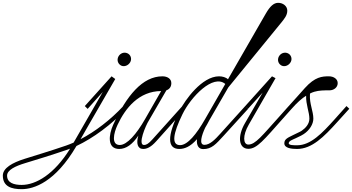

<svg xmlns="http://www.w3.org/2000/svg" viewBox="-496 -1039 2487 1356"><path d="M-343 297C-256 297 -105 247 44 -8C162 -63 293 -160 395 -270L375 -290C284 -192 175 -109 73 -56C92 -88 110 -121 129 -154L318 -481L292 -500L103 -290L123 -270L230 -390L24 -32C6 -24 -12 -17 -29 -11C-148 30 -245 58 -326 84C-407 110 -476 147 -476 201C-476 279 -414 297 -343 297ZM-446 201C-446 162 -388 134 -318 113C-239 89 -140 59 -20 18L-1 11C-113 192 -242 267 -343 267C-397 267 -446 253 -446 201ZM345 -647C329 -626 331 -596 353 -580C372 -565 402 -571 419 -593C436 -614 432 -643 412 -658C391 -673 362 -669 345 -647Z M346 13C395 13 440 -20 481 -81C465 -28 475 13 515 13C539 13 568 3 608 -42L812 -270L792 -290L580 -54C553 -24 537 -15 521 -15C475 -15 532 -152 556 -189L679 -401C701 -409 714 -426 714 -452C714 -483 686 -500 651 -500C511 -500 398 -364 303 -157C271 -86 260 13 346 13ZM334 -157C390 -277 486 -395 642 -396L528 -197C468 -92 401 -15 350 -15C289 -15 306 -97 334 -157Z M770 13C806 13 848 -2 895 -56C891 -13 906 14 939 14C999 14 1028 -20 1084 -81L1256 -270L1236 -290L1060 -95C1025 -56 987 -16 948 -16C907 -16 928 -83 953 -137C963 -153 972 -170 982 -189L1104 -400C1107 -405 1112 -413 1116 -421L1487 -875C1512 -906 1533 -930 1533 -964C1533 -997 1501 -1020 1467 -1019C1438 -1018 1412 -997 1380 -941L1114 -479C1100 -493 1074 -500 1051 -500C930 -500 811 -333 773 -258C680 -75 687 13 770 13ZM776 -14C712 -14 727 -97 792 -231C853 -357 1010 -518 1095 -446L952 -197C892 -92 829 -14 776 -14Z M1258 12C1319 12 1367 -50 1505 -205L1563 -270L1543 -290L1477 -216C1356 -82 1308 -18 1258 -18C1221 -18 1216 -81 1261 -159L1450 -487L1425 -500L1236 -290L1256 -271L1359 -385L1234 -169C1180 -77 1189 12 1258 12ZM1478 -647C1462 -626 1464 -596 1486 -580C1505 -565 1535 -571 1552 -593C1569 -614 1565 -643 1545 -658C1524 -673 1495 -669 1478 -647Z M1602 13C1707 13 1792 -73 1885 -176L1971 -271L1951 -290L1867 -196C1779 -98 1698 -13 1603 -13C1578 -13 1543 -13 1543 -27C1543 -44 1570 -52 1593 -63C1629 -80 1637 -84 1649 -92C1690 -119 1717 -162 1717 -201C1717 -254 1689 -306 1693 -371L1694 -379C1704 -384 1714 -388 1724 -391C1758 -401 1792 -401 1831 -401C1860 -401 1889 -420 1889 -452C1889 -481 1861 -500 1827 -500C1779 -500 1729 -497 1657 -417C1645 -403 1635 -392 1599 -352L1525 -270L1545 -250L1563 -270C1602 -314 1635 -344 1666 -363C1664 -300 1689 -247 1689 -201C1689 -164 1663 -135 1634 -115C1622 -107 1601 -99 1574 -85C1539 -67 1512 -58 1512 -27C1512 8 1564 13 1602 13Z"/></svg>

Font: Louise
Style: Regular
Weight: 400
Designer: Ange Degheest & Luna Delabre & Camille Depalle
Foundry: Velvetyne Type Foundry
Version: Version 1.000;FEAKit 1.0